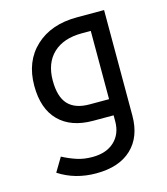

<svg xmlns="http://www.w3.org/2000/svg" viewBox="-109 -570 779 894"><g transform="rotate(-15 280.5 -122.5)"><path d="M391.1 -78.1V-407.2H348.1Q259.3 -407.2 209.7 -360.4Q160.2 -313.5 160.2 -229Q160.2 -150.9 194.1 -114.5Q228 -78.1 296.9 -78.1ZM245.1 240.2Q143.1 240.2 64.9 189L105 122.1Q137.2 139.2 171.4 150.6Q205.6 162.1 247.1 162.1Q314.9 162.1 353.5 125.7Q392.1 89.4 392.1 28.8V0H293.9Q187.5 0 129.2 -58.6Q70.8 -117.2 70.8 -228Q70.8 -345.7 145.5 -415.3Q220.2 -484.9 345.2 -484.9H476.1V23.9Q476.1 126 415.8 183.1Q355.5 240.2 245.1 240.2Z"/></g></svg>

Font: DroidArabicKufi
Style: Regular
Weight: 400
Designer: Pascal Zoghbi
Foundry: Ascender Corporation
Version: Version 1.00; ttfautohint (v1.4.1)